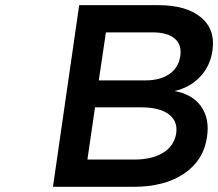

<svg xmlns="http://www.w3.org/2000/svg" viewBox="-20 -720 841 740"><path d="M184.1 0 285.2 -700.2H588.9Q697.8 -700.2 754.4 -653.3Q811 -606.4 798.8 -524.9Q790.5 -465.8 751.5 -424.3Q712.4 -382.8 652.8 -369.1Q721.7 -356.9 755.1 -309.8Q788.6 -262.7 777.8 -191.9Q765.1 -102.1 689.7 -51Q614.3 0 495.1 0ZM316.9 -105H497.1Q566.4 -105 609.1 -131.6Q651.9 -158.2 659.2 -207Q665.5 -253.4 630.1 -279.8Q594.7 -306.2 525.9 -306.2H346.2ZM360.8 -410.2H541Q597.7 -410.2 633.1 -434.8Q668.5 -459.5 674.8 -503.9Q681.2 -547.9 653.1 -571.5Q625 -595.2 567.9 -595.2H388.2Z"/></svg>

Font: Trueno
Style: Italic
Weight: 400
Designer: Julieta Ulanovsky
Foundry: Julieta Ulanovsky
Version: Version 3.001b | FøM Fix